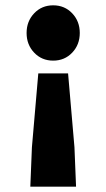

<svg xmlns="http://www.w3.org/2000/svg" viewBox="-20 -532 400 722"><path d="M251.5 -334Q223 -304 180 -304Q137 -304 108.5 -334Q80 -364 80 -408Q80 -452 108.5 -482Q137 -512 180 -512Q223 -512 251.5 -482Q280 -452 280 -408Q280 -364 251.5 -334ZM94 170 100 22 124 -256H236L260 22L266 170Z"/></svg>

Font: Assistant ExtraBold
Style: Regular
Weight: 800
Designer: Hebrew By Ben Nathan, Latin by Paul Hunt
Version: Version 2.001;PS 002.001;hotconv 1.0.88;makeotf.lib2.5.64775